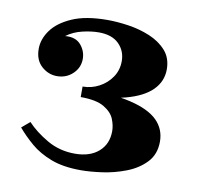

<svg xmlns="http://www.w3.org/2000/svg" viewBox="-63 -554 644 629"><g transform="rotate(10 259.5 -240.0)"><path d="M246 -490Q278 -490 315.5 -484.5Q353 -479 387 -465Q421 -451 443 -426.5Q465 -402 465 -364Q465 -324 436 -295Q407 -266 349 -250.5Q291 -235 203 -235V-261Q232 -261 257.5 -274.5Q283 -288 299 -311.5Q315 -335 315 -365Q315 -399 292 -422Q269 -445 225 -445Q200 -445 170.5 -438Q141 -431 118 -414Q153 -417 170.5 -396.5Q188 -376 188 -350Q188 -321 166.5 -300.5Q145 -280 114 -280Q85 -280 62.5 -300.5Q40 -321 40 -358Q40 -390 61.5 -420Q83 -450 128.5 -470Q174 -490 246 -490ZM203 -255Q303 -255 364.5 -240.5Q426 -226 455 -197.5Q484 -169 484 -127Q484 -85 458.5 -58Q433 -31 394 -16Q355 -1 315 4.5Q275 10 245 10Q186 10 145.5 -5.5Q105 -21 77 -45Q49 -69 28 -94L55 -117Q82 -88 123.5 -64Q165 -40 216 -40Q266 -40 295 -65.5Q324 -91 324 -134Q324 -153 315.5 -174Q307 -195 281 -210.5Q255 -226 203 -226Z"/></g></svg>

Font: Brygada 1918
Style: Regular
Weight: 400
Designer: Mateusz Machalski | Borys Kosmynka | Przemek Hoffer
Foundry: NIEPODLEGLA 2018
Version: Version 3.006